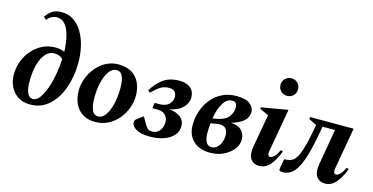

<svg xmlns="http://www.w3.org/2000/svg" viewBox="-75 -1107 2880 1482"><g transform="rotate(15 1364.5 -366.0)"><path d="M214 10Q158 10 118 -15Q78 -40 56 -84Q34 -128 34 -183Q34 -239 53.5 -290Q73 -341 108 -380.5Q143 -420 189.5 -443Q236 -466 291 -466Q314 -466 332 -462Q350 -458 365 -452Q363 -517 350 -572Q337 -627 311 -660.5Q285 -694 244 -694Q222 -694 201.5 -684Q181 -674 165 -653L143 -672Q163 -701 190.5 -721.5Q218 -742 268 -742Q323 -742 364.5 -714Q406 -686 434.5 -637.5Q463 -589 477.5 -527.5Q492 -466 492 -400Q492 -324 475 -250.5Q458 -177 423.5 -118.5Q389 -60 336.5 -25Q284 10 214 10ZM165 -158Q165 -103 179.5 -70Q194 -37 225 -37Q253 -37 276.5 -68Q300 -99 319 -150.5Q338 -202 349.5 -265.5Q361 -329 364 -394Q352 -406 334.5 -413Q317 -420 293 -420Q238 -420 201.5 -350Q165 -280 165 -158Z M734 10Q672 10 631 -17Q590 -44 570 -89.5Q550 -135 550 -192Q550 -243 568.5 -291.5Q587 -340 620 -379.5Q653 -419 698 -442.5Q743 -466 795 -466Q861 -466 903.5 -439.5Q946 -413 966.5 -367.5Q987 -322 987 -264Q987 -216 969 -167.5Q951 -119 918 -79Q885 -39 838.5 -14.5Q792 10 734 10ZM747 -37Q779 -37 803.5 -72Q828 -107 842 -164.5Q856 -222 856 -288Q856 -355 841 -387.5Q826 -420 791 -420Q760 -420 735 -387Q710 -354 695.5 -297.5Q681 -241 681 -172Q681 -110 695.5 -73.5Q710 -37 747 -37Z M1172 10Q1114 10 1080.5 -3Q1047 -16 1032 -39Q1026 -48 1024.5 -53.5Q1023 -59 1023 -65Q1023 -82 1038 -93L1083 -127H1089L1111 -88Q1128 -57 1141 -44.5Q1154 -32 1179 -32Q1214 -32 1237 -59Q1260 -86 1260 -129Q1260 -160 1239.5 -183.5Q1219 -207 1172 -207H1134L1141 -251H1177Q1228 -251 1254 -276Q1280 -301 1280 -334Q1280 -361 1265 -376.5Q1250 -392 1219 -392Q1181 -392 1151.5 -373.5Q1122 -355 1085 -318H1083L1068 -332Q1100 -388 1151 -427Q1202 -466 1285 -466Q1342 -466 1373 -438Q1404 -410 1404 -361Q1404 -320 1367.5 -282.5Q1331 -245 1263 -233Q1326 -226 1356.5 -199.5Q1387 -173 1387 -131Q1387 -86 1358 -54.5Q1329 -23 1280 -6.5Q1231 10 1172 10Z M1864 -153Q1864 -108 1834.5 -71Q1805 -34 1757 -12Q1709 10 1652 10Q1567 10 1517.5 -36.5Q1468 -83 1468 -163Q1468 -221 1486.5 -275.5Q1505 -330 1540 -373Q1575 -416 1625.5 -441Q1676 -466 1739 -466Q1815 -466 1848 -438.5Q1881 -411 1881 -377Q1881 -291 1748 -255Q1805 -254 1834.5 -224.5Q1864 -195 1864 -153ZM1716 -423Q1673 -423 1644 -375Q1615 -327 1603 -250L1644 -258Q1707 -272 1731 -306Q1755 -340 1755 -379Q1755 -423 1716 -423ZM1653 -34Q1678 -34 1696.5 -51Q1715 -68 1725 -94.5Q1735 -121 1735 -149Q1735 -182 1719.5 -201.5Q1704 -221 1672 -221Q1653 -221 1634 -217L1598 -210Q1594 -172 1594 -131Q1594 -91 1607.5 -62.5Q1621 -34 1653 -34Z M2113 -568Q2084 -568 2063.5 -588Q2043 -608 2043 -638Q2043 -668 2063.5 -688Q2084 -708 2113 -708Q2143 -708 2163 -688Q2183 -668 2183 -638Q2183 -608 2163 -588Q2143 -568 2113 -568ZM2046 10Q1997 10 1975 -25Q1953 -60 1965 -126L2011 -385L1941 -418V-430L2150 -466H2153L2093 -126Q2084 -79 2109 -79Q2124 -79 2141 -95.5Q2158 -112 2176 -151L2194 -145Q2166 -71 2130 -30.5Q2094 10 2046 10Z M2572 10Q2523 10 2501 -25Q2479 -60 2491 -126L2540 -409H2440L2435 -378Q2415 -264 2393 -185Q2371 -106 2343 -60Q2301 10 2234 10Q2212 10 2207.5 4Q2203 -2 2206 -19L2218 -86L2224 -91H2238Q2297 -91 2327.5 -161.5Q2358 -232 2383 -378L2389 -408L2326 -440L2328 -456H2676L2618 -126Q2610 -79 2635 -79Q2650 -79 2667 -95.5Q2684 -112 2702 -151L2720 -145Q2692 -71 2656 -30.5Q2620 10 2572 10Z"/></g></svg>

Font: Spectral
Style: Bold Italic
Weight: 700
Italic angle: -10°
Designer: Jean-Baptiste Levee
Foundry: Production Type
Version: Version 2.001